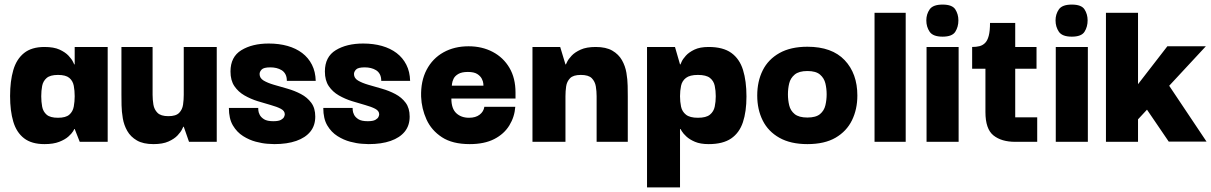

<svg xmlns="http://www.w3.org/2000/svg" viewBox="-20 -619 5286 838"><path d="M174 10Q118 10 85 -15.5Q52 -41 38 -88Q24 -135 24 -200Q24 -265 38 -313Q52 -361 85 -387.5Q118 -414 174 -414Q215 -414 240 -402.5Q265 -391 279 -376Q293 -361 298.5 -349.5Q304 -338 304 -338H306V-414H450V0H328L306 -56H304Q305 -56 299 -46Q293 -36 278.5 -23Q264 -10 238.5 0Q213 10 174 10ZM233 -105Q267 -105 282.5 -118.5Q298 -132 302 -154Q306 -176 306 -199Q306 -223 302 -244.5Q298 -266 282.5 -279Q267 -292 233 -292Q199 -292 183.5 -278.5Q168 -265 164 -244Q160 -223 160 -199Q160 -175 164 -153.5Q168 -132 183.5 -118.5Q199 -105 233 -105Z M650 10Q605 10 577.5 -6Q550 -22 535.5 -47.5Q521 -73 516 -102.5Q511 -132 510.5 -159.5Q510 -187 510 -206V-414H646V-205Q646 -184 649.5 -162.5Q653 -141 667.5 -126.5Q682 -112 715 -112Q748 -112 762 -126.5Q776 -141 779 -162.5Q782 -184 782 -205V-414H926V0H805L782 -66H780Q780 -66 774.5 -54.5Q769 -43 755 -28Q741 -13 715.5 -1.5Q690 10 650 10Z M1177 10Q1170 10 1147.5 8.5Q1125 7 1096.5 -0.5Q1068 -8 1041 -25Q1014 -42 996.5 -71.5Q979 -101 979 -148H1107Q1107 -147 1107.5 -138Q1108 -129 1113.5 -118Q1119 -107 1132.5 -98.5Q1146 -90 1173 -90Q1196 -90 1206.5 -96Q1217 -102 1220 -109Q1223 -116 1223 -120Q1223 -135 1206 -144Q1189 -153 1162 -160.5Q1135 -168 1104.5 -177.5Q1074 -187 1047 -202.5Q1020 -218 1003 -243Q986 -268 986 -307Q986 -371 1033.5 -400Q1081 -429 1153 -429Q1198 -429 1235 -418.5Q1272 -408 1299 -387.5Q1326 -367 1341.5 -336.5Q1357 -306 1358 -266H1232Q1232 -283 1226 -294.5Q1220 -306 1209.5 -312.5Q1199 -319 1186.5 -322Q1174 -325 1160 -325Q1131 -325 1122 -315.5Q1113 -306 1113 -296Q1113 -278 1130.5 -267.5Q1148 -257 1175.5 -249Q1203 -241 1234.5 -232Q1266 -223 1293.5 -208.5Q1321 -194 1338.5 -170.5Q1356 -147 1356 -110Q1356 -71 1334.5 -44.5Q1313 -18 1273 -4Q1233 10 1177 10Z M1589 10Q1582 10 1559.5 8.5Q1537 7 1508.5 -0.5Q1480 -8 1453 -25Q1426 -42 1408.5 -71.5Q1391 -101 1391 -148H1519Q1519 -147 1519.5 -138Q1520 -129 1525.5 -118Q1531 -107 1544.5 -98.5Q1558 -90 1585 -90Q1608 -90 1618.5 -96Q1629 -102 1632 -109Q1635 -116 1635 -120Q1635 -135 1618 -144Q1601 -153 1574 -160.5Q1547 -168 1516.5 -177.5Q1486 -187 1459 -202.5Q1432 -218 1415 -243Q1398 -268 1398 -307Q1398 -371 1445.5 -400Q1493 -429 1565 -429Q1610 -429 1647 -418.5Q1684 -408 1711 -387.5Q1738 -367 1753.5 -336.5Q1769 -306 1770 -266H1644Q1644 -283 1638 -294.5Q1632 -306 1621.5 -312.5Q1611 -319 1598.5 -322Q1586 -325 1572 -325Q1543 -325 1534 -315.5Q1525 -306 1525 -296Q1525 -278 1542.5 -267.5Q1560 -257 1587.5 -249Q1615 -241 1646.5 -232Q1678 -223 1705.5 -208.5Q1733 -194 1750.5 -170.5Q1768 -147 1768 -110Q1768 -71 1746.5 -44.5Q1725 -18 1685 -4Q1645 10 1589 10Z M2030 10Q1955 10 1909 -20Q1863 -50 1841.5 -97.5Q1820 -145 1818 -197Q1816 -265 1842 -314.5Q1868 -364 1915.5 -390.5Q1963 -417 2025 -417Q2084 -417 2130.5 -392.5Q2177 -368 2203.5 -323Q2230 -278 2230 -215Q2230 -215 2230 -204.5Q2230 -194 2230 -189H1950Q1950 -145 1971.5 -125Q1993 -105 2027 -105Q2056 -105 2073.5 -118.5Q2091 -132 2094 -153H2229Q2226 -109 2203 -71.5Q2180 -34 2137 -12Q2094 10 2030 10ZM1952 -245H2090Q2090 -245 2089.5 -254Q2089 -263 2083 -275Q2077 -287 2063 -296Q2049 -305 2022 -305Q1995 -305 1980 -296Q1965 -287 1959.5 -275Q1954 -263 1953 -254Q1952 -245 1952 -245Z M2304 0V-414H2425L2448 -338H2450Q2450 -338 2455.5 -349.5Q2461 -361 2475 -376Q2489 -391 2514.5 -402.5Q2540 -414 2580 -414Q2625 -414 2652.5 -398Q2680 -382 2694.5 -356.5Q2709 -331 2714 -301.5Q2719 -272 2719.5 -244.5Q2720 -217 2720 -198V0H2584V-199Q2584 -221 2580.5 -242Q2577 -263 2563 -277.5Q2549 -292 2515 -292Q2482 -292 2468 -277.5Q2454 -263 2451 -242Q2448 -221 2448 -199V0Z M3073 10Q3037 10 3013.5 0Q2990 -10 2976 -23Q2962 -36 2956 -46Q2950 -56 2950 -56H2948V199H2804V-414H2926L2948 -338H2950Q2950 -338 2955 -349.5Q2960 -361 2973.5 -376Q2987 -391 3011 -402.5Q3035 -414 3073 -414Q3136 -414 3172 -388Q3208 -362 3223 -313.5Q3238 -265 3238 -198Q3238 -132 3222.5 -85.5Q3207 -39 3171 -14.5Q3135 10 3073 10ZM3026 -105Q3062 -105 3078.5 -118.5Q3095 -132 3099.5 -153.5Q3104 -175 3104 -199Q3104 -223 3099.5 -244.5Q3095 -266 3078.5 -279Q3062 -292 3026 -292Q2991 -292 2974 -279Q2957 -266 2952.5 -244.5Q2948 -223 2948 -199Q2948 -175 2952.5 -153.5Q2957 -132 2974 -118.5Q2991 -105 3026 -105Z M3504 10Q3431 10 3382 -17.5Q3333 -45 3309 -93Q3285 -141 3285 -202Q3285 -264 3309 -312Q3333 -360 3382 -387.5Q3431 -415 3504 -415Q3611 -415 3666.5 -356.5Q3722 -298 3722 -202Q3722 -142 3698.5 -94Q3675 -46 3627 -18Q3579 10 3504 10ZM3504 -106Q3541 -106 3559 -121Q3577 -136 3582.5 -159.5Q3588 -183 3588 -207Q3588 -232 3582.5 -255Q3577 -278 3559 -293.5Q3541 -309 3504 -309Q3467 -309 3448.5 -293.5Q3430 -278 3424.5 -255Q3419 -232 3419 -207Q3419 -183 3424.5 -159.5Q3430 -136 3448.5 -121Q3467 -106 3504 -106Z M3797 0V-563H3933V0Z M4024 0V-414H4164V0ZM4094 -459Q4052 -459 4037.5 -480.5Q4023 -502 4023 -530Q4023 -557 4037.5 -578Q4052 -599 4094 -599Q4136 -599 4149.5 -578Q4163 -557 4163 -530Q4163 -502 4149.5 -480.5Q4136 -459 4094 -459Z M4411 0Q4351 0 4316 -28Q4281 -56 4281 -130V-332H4411V-107H4507V0ZM4223 -319V-414Q4241 -414 4255 -417.5Q4269 -421 4279.5 -431.5Q4290 -442 4295.5 -463Q4301 -484 4301 -519H4411V-414H4504V-319Z M4588 0V-414H4728V0ZM4658 -459Q4616 -459 4601.5 -480.5Q4587 -502 4587 -530Q4587 -557 4601.5 -578Q4616 -599 4658 -599Q4700 -599 4713.5 -578Q4727 -557 4727 -530Q4727 -502 4713.5 -480.5Q4700 -459 4658 -459Z M4947 0H4807V-563H4947ZM5038 -312 5246 -1H5081L4936 -214ZM4945 -96V-249L5075 -417H5243Z"/></svg>

Font: Darker Grotesque Light Black
Style: Regular
Weight: 900
Version: Version 1.000;gftools[0.9.28]